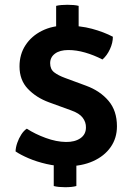

<svg xmlns="http://www.w3.org/2000/svg" viewBox="-20 -719 580 802"><path d="M258 -24.5Q215.5 -24.5 174.2 -34Q133 -43.5 99.2 -58Q65.5 -72.5 45 -86.5Q45.5 -103 52 -122Q58.5 -141 69 -157.2Q79.5 -173.5 92 -181.5Q126.5 -159 171 -142.8Q215.5 -126.5 255.5 -126Q292.5 -125.5 315.8 -141.5Q339 -157.5 339 -186.5Q339.5 -208.5 325.5 -227.2Q311.5 -246 277 -258L185 -291.5Q131.5 -311 96.5 -347.8Q61.5 -384.5 61.5 -441.5Q61.5 -492 86.5 -530.2Q111.5 -568.5 155 -590.2Q198.5 -612 253.5 -612Q315 -612 364.2 -598.8Q413.5 -585.5 451.5 -565.5Q451.5 -540 439.2 -513.5Q427 -487 408 -470.5Q372 -489 335.5 -499.5Q299 -510 265.5 -510Q230 -510 209.8 -495Q189.5 -480 189.5 -455Q189.5 -430 206.2 -417Q223 -404 251.5 -393.5L339.5 -361Q398 -339.5 433.2 -298Q468.5 -256.5 468.5 -191.5Q468.5 -142 442.2 -104.5Q416 -67 368.8 -45.8Q321.5 -24.5 258 -24.5ZM252 63Q239 63 226.2 61.8Q213.5 60.5 204.5 58V-63H299V58Q290.5 60.5 278 61.8Q265.5 63 252 63ZM214.5 -571.5V-694.5Q224 -697 236.8 -698Q249.5 -699 261.5 -699Q274 -699 286.8 -698Q299.5 -697 308.5 -694.5V-571.5Z"/></svg>

Font: Signika Negative Light SemiBold
Style: Regular
Weight: 600
Version: Version 2.001